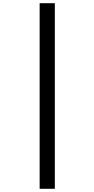

<svg xmlns="http://www.w3.org/2000/svg" viewBox="-20 -813 591 1201"><path d="M228 -793H323V368H228Z"/></svg>

Font: Noto Sans Kannada SemiBold
Style: Regular
Weight: 600
Designer: Jelle Bosma - Monotype Design Team
Foundry: Monotype Imaging Inc.
Version: Version 2.005; ttfautohint (v1.8.4.7-5d5b)